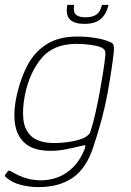

<svg xmlns="http://www.w3.org/2000/svg" viewBox="-24 -628 539 788"><path d="M46 -242Q61 -308 89.5 -361.5Q118 -415 167.5 -446.5Q217 -478 294 -478Q332 -478 369 -472Q406 -466 431 -454Q439 -451 442 -442Q445 -433 443 -415Q436 -349 417.5 -246Q399 -143 358 -22Q330 63 274.5 101.5Q219 140 133 140Q99 140 62.5 131Q26 122 1 100Q-4 95 -4 93.5Q-4 92 -3 90Q-1 87 1 84.5Q3 82 5 79Q7 76 9 74Q11 72 13.5 72Q16 72 17 73Q34 83 53 92Q72 101 95 106.5Q118 112 145 112Q182 112 216 98.5Q250 85 278 56.5Q306 28 324 -18Q324 -20 325 -22Q326 -24 326 -26Q328 -33 322.5 -32Q317 -31 309 -29Q281 -22 248 -15.5Q215 -9 184 -9Q116 -9 80.5 -38.5Q45 -68 37.5 -120.5Q30 -173 46 -242ZM79 -242Q67 -183 72 -137.5Q77 -92 107.5 -66.5Q138 -41 199 -41Q227 -41 255.5 -45Q284 -49 308 -57Q323 -62 334 -70.5Q345 -79 347 -87Q358 -121 367.5 -163Q377 -205 385 -248.5Q393 -292 399 -330.5Q405 -369 408 -397Q409 -405 408 -415Q407 -425 394 -432Q381 -439 350.5 -443.5Q320 -448 290 -448Q197 -448 148 -391Q99 -334 79 -242ZM322 -530Q281 -530 263 -548Q245 -566 252 -606Q252 -607 252.5 -607.5Q253 -608 255 -608H277Q279 -608 279.5 -607.5Q280 -607 280 -605Q276 -578 288 -567.5Q300 -557 327 -557Q354 -557 370.5 -567.5Q387 -578 394 -606Q394 -607 394.5 -607.5Q395 -608 397 -608H419Q420 -608 420.5 -607.5Q421 -607 421 -606Q412 -569 389 -549.5Q366 -530 322 -530Z"/></svg>

Font: Glory Thin
Style: Italic
Weight: 100
Italic angle: -12°
Designer: Robert Leuschke
Foundry: Robert Leuschke
Version: Version 1.011